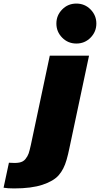

<svg xmlns="http://www.w3.org/2000/svg" viewBox="-173 -852 560 1076"><path d="M216 -22Q209 13 200 44Q185 97 156 130Q127 163 65 183.5Q3 204 -94 204Q-130 204 -153 200L-123 60Q-87 63 -65 59Q-43 55 -30.5 39.5Q-18 24 -12.5 8Q-7 -8 0 -40L106 -540H326ZM175.5 -641Q143 -674 143 -720Q143 -766 175.5 -799Q208 -832 255 -832Q302 -832 334.5 -799Q367 -766 367 -720Q367 -674 334.5 -641Q302 -608 255 -608Q208 -608 175.5 -641Z"/></svg>

Font: Nacelle Black
Style: Italic
Weight: 900
Italic angle: -12°
Designer: Sora Sagano
Foundry: Sora Sagano
Version: Version 1.000;FEAKit 1.0